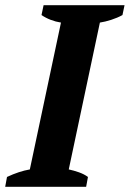

<svg xmlns="http://www.w3.org/2000/svg" viewBox="-34 -720 500 740"><path d="M298 0H-14L-7 -38Q40 -60 81 -67L201 -633Q181 -636 161.5 -643.5Q142 -651 126 -662L134 -700H446L438 -662Q418 -651 394.5 -643.5Q371 -636 351 -633L231 -67Q250 -63 270 -56Q290 -49 305 -38Z"/></svg>

Font: PT Serif
Style: Bold Italic
Weight: 700
Italic angle: -12°
Designer: A.Korolkova, O.Umpeleva, V.Yefimov
Foundry: ParaType Ltd
Version: Version 1.000W OFL